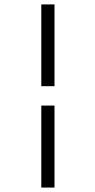

<svg xmlns="http://www.w3.org/2000/svg" viewBox="-20 -823 425 860"><path d="M224.1 -803.2V-437H165V-803.2ZM224.1 -350.1V17.1H165V-350.1Z"/></svg>

Font: Kurinto Book Core
Style: Regular
Weight: 400
Designer: Kurinto was developed by Clint Goss from a range of fonts that are compatible with the SIL Open Font License Version 1.1
Foundry: Clinton F. Goss
Version: Version 2.196; July 25, 2020